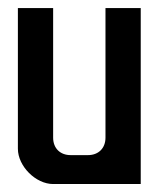

<svg xmlns="http://www.w3.org/2000/svg" viewBox="-20 -462 398 482"><path d="M113.4 0H333.3V-441.8H244.8V-116.4C244.8 -89.6 226.9 -72.6 201 -72.6H157.2C131.3 -72.6 113.4 -89.6 113.4 -116.4V-441.8H24.9V-88.6C24.9 -44.8 69.7 0 113.4 0Z"/></svg>

Font: Ulica
Style: Regular
Weight: 400
Version: Version